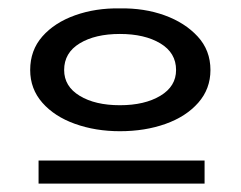

<svg xmlns="http://www.w3.org/2000/svg" viewBox="-20 -717 574 458"><path d="M266 -404Q208 -404 159 -421.5Q110 -439 81 -472Q52 -505 52 -550Q52 -597 81 -630Q110 -663 159 -680.5Q208 -698 266 -697Q324 -698 372.5 -680.5Q421 -663 451.5 -630Q482 -597 482 -550Q482 -505 453 -472Q424 -439 375 -421.5Q326 -404 266 -404ZM266 -466Q325 -466 362.5 -488.5Q400 -511 400 -550Q400 -591 362.5 -613.5Q325 -636 266 -636Q207 -636 170 -613.5Q133 -591 133 -550Q133 -511 170 -488.5Q207 -466 266 -466ZM72 -334H468V-279H72Z"/></svg>

Font: BioRhyme SemiExpanded SemiBold
Style: Regular
Weight: 600
Width: 6
Designer: Aoife Mooney
Foundry: Aoife Mooney Type
Version: Version 1.600;gftools[0.9.33]